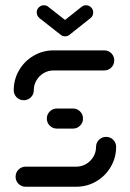

<svg xmlns="http://www.w3.org/2000/svg" viewBox="-20 -710 494 730"><path d="M383.3 -189.6Q399.3 -189.6 410.4 -178.5Q421.5 -167.4 421.5 -151.5Q421.5 -110.4 401.1 -75.6Q380.7 -40.7 345.9 -20.4Q311.1 0 269.6 0H77.4Q61.5 0 50.4 -11.1Q39.3 -22.2 39.3 -38.1Q39.3 -54.1 50.4 -65.2Q61.5 -76.3 77.4 -76.3H269.6Q290.4 -76.3 307.6 -86.5Q324.8 -96.7 335 -113.9Q345.2 -131.1 345.2 -151.5Q345.2 -167.4 356.3 -178.5Q367.4 -189.6 383.3 -189.6ZM295.6 -259.3Q295.6 -243.3 284.4 -232.2Q273.3 -221.1 257.4 -221.1H196.3Q180.4 -221.1 169.3 -232.2Q158.1 -243.3 158.1 -259.3Q158.1 -275.2 169.3 -286.3Q180.4 -297.4 196.3 -297.4H257.4Q273.3 -297.4 284.4 -286.3Q295.6 -275.2 295.6 -259.3ZM70.4 -328.9Q54.4 -328.9 43.3 -340Q32.2 -351.1 32.2 -367Q32.2 -408.1 52.6 -443Q73 -477.8 107.8 -498.1Q142.6 -518.5 184.1 -518.5H376.3Q392.2 -518.5 403.3 -507.4Q414.4 -496.3 414.4 -480.4Q414.4 -464.4 403.3 -453.3Q392.2 -442.2 376.3 -442.2H184.1Q163.3 -442.2 146.1 -432Q128.9 -421.9 118.7 -404.6Q108.5 -387.4 108.5 -367Q108.5 -351.1 97.4 -340Q86.3 -328.9 70.4 -328.9ZM119.6 -662.6Q119.6 -674.1 127.6 -682Q135.6 -690 147 -690Q157 -690 164.1 -683.7L244.4 -620.7Q249.3 -616.7 252 -611.1Q254.8 -605.6 254.8 -599.3Q254.8 -587.8 246.9 -579.8Q238.9 -571.9 227.4 -571.9Q217.4 -571.9 210.4 -578.1L130 -641.1Q125.2 -645.2 122.4 -650.7Q119.6 -656.3 119.6 -662.6ZM307 -690Q318.5 -690 326.5 -681.9Q334.4 -673.7 334.4 -662.6Q334.4 -649.6 324.1 -641.1L244.4 -577.8L210.4 -620.7L289.6 -683.7Q297.8 -690 307 -690Z"/></svg>

Font: 26F Galaxy Sans
Style: Bold
Weight: 700
Designer: C₂₉H₂₅N₃O₅
Version: Version 1.100